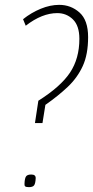

<svg xmlns="http://www.w3.org/2000/svg" viewBox="-20 -770 383 791"><path d="M124 -263 138 -355Q230 -413 268.5 -471Q307 -529 307 -610Q307 -664 280.5 -690Q254 -716 216 -716Q153 -716 86 -664L75 -691Q109 -718 148 -734Q187 -750 224 -750Q272 -750 307.5 -718.5Q343 -687 343 -617Q343 -546 321 -498Q299 -450 259.5 -412.5Q220 -375 167 -338L155 -263ZM81 -15Q82 -36 87.5 -43.5Q93 -51 109 -51Q128 -51 127 -35Q126 -14 120.5 -6.5Q115 1 99 1Q87 1 83.5 -2.5Q80 -6 81 -15Z"/></svg>

Font: Georama SemiCondensed ExtraLight
Style: Italic
Weight: 200
Width: 4
Italic angle: -9°
Designer: Jean-Baptiste Levee
Foundry: Production Type
Version: Version 1.000